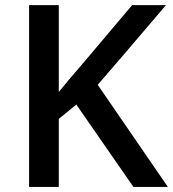

<svg xmlns="http://www.w3.org/2000/svg" viewBox="-20 -734 679 754"><path d="M639.2 0H503.9L279.8 -323.2L210.9 -267.1V0H94.2V-713.9H210.9V-373Q258.8 -431.6 306.2 -485.8L499 -713.9H631.8Q444.8 -494.1 363.8 -400.9Z"/></svg>

Font: f1_51640          
Style: Regular
Weight: 600
Foundry: Ascender Corporation
Version: Version 1.10